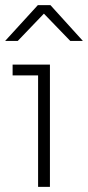

<svg xmlns="http://www.w3.org/2000/svg" viewBox="-30 -726 342 746"><path d="M118 0V-454L138 -433H19V-475H164V0ZM-10 -567 117 -706H166L292 -567H243L127 -687H154L39 -567Z"/></svg>

Font: SUSE Thin ExtraLight
Style: Regular
Weight: 250
Version: Version 1.000